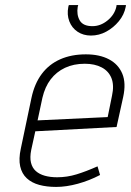

<svg xmlns="http://www.w3.org/2000/svg" viewBox="-20 -724 516 756"><path d="M103 -134 119 -207 439 -224 465 -342Q477 -397 461.5 -434Q446 -471 409 -490.5Q372 -510 318 -510Q261 -510 217 -490.5Q173 -471 144.5 -433Q116 -395 104 -339L62 -139Q53 -98 59.5 -69Q66 -40 85.5 -22Q105 -4 134.5 4Q164 12 201 12Q241 12 286.5 -0.5Q332 -13 374 -35L364 -69Q319 -49 281.5 -37.5Q244 -26 205 -26Q178 -26 156.5 -32Q135 -38 121 -50.5Q107 -63 102 -83.5Q97 -104 103 -134ZM421 -347 404 -263 128 -250 147 -339Q157 -382 179.5 -411.5Q202 -441 236 -457Q270 -473 314 -473Q353 -473 380.5 -458.5Q408 -444 419 -416Q430 -388 421 -347ZM476 -704H439L438 -697Q431 -666 403.5 -643.5Q376 -621 344 -621Q307 -621 294 -643.5Q281 -666 286 -697L288 -704H251L249 -697Q243 -666 253 -640Q263 -614 285.5 -599Q308 -584 338 -584Q370 -584 398.5 -599.5Q427 -615 448 -640.5Q469 -666 475 -697Z"/></svg>

Font: Advent Pro Light
Style: Italic
Weight: 300
Italic angle: -12°
Version: Version 3.000